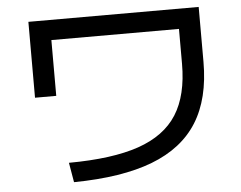

<svg xmlns="http://www.w3.org/2000/svg" viewBox="-51 -753 1039 827"><g transform="rotate(-5 469.0 -339.5)"><path d="M744.1 -455.1V-605.5H192.4V-364.3H100.6V-692.4H836.9V-455.1Q836.9 -295.9 772.7 -193.6Q708.5 -91.3 576.2 -40.5Q443.8 10.3 236.3 12.7L221.7 -72.3Q409.7 -73.2 523.9 -112.5Q638.2 -151.9 691.2 -235.4Q744.1 -318.8 744.1 -455.1Z"/></g></svg>

Font: Pretendard Medium
Style: Regular
Weight: 500
Designer: Base glyphs from Inter by Rasmus Andersson; Hangeul glyphs from Noto Sans CJK(Source Han Sans) by Jang Soo-young and Kan
Foundry: Kil Hyung-jin
Version: Version 1.309